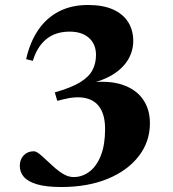

<svg xmlns="http://www.w3.org/2000/svg" viewBox="-20 -738 694 771"><path d="M210 -333 200 -367Q265.5 -385.5 301.5 -407.5Q337.5 -429.5 351.5 -456.8Q365.5 -484 365.5 -517Q365.5 -561 337 -586Q308.5 -611 260 -611Q202 -611 165 -580Q128 -549 112 -493.5L85 -500.5Q100.5 -569.5 133.8 -618Q167 -666.5 217 -692.2Q267 -718 333.5 -718Q394 -718 434.2 -699.8Q474.5 -681.5 494.8 -649Q515 -616.5 515 -574Q515 -533.5 494.5 -498.8Q474 -464 432.8 -438.5Q391.5 -413 330 -399L337 -406Q416 -416 470.5 -398Q525 -380 553.5 -340Q582 -300 582 -243Q582 -169 537.2 -111Q492.5 -53 412.5 -20Q332.5 13 226 13Q165.5 13 129 2.2Q92.5 -8.5 76 -27.5Q59.5 -46.5 59.5 -72Q59.5 -97.5 75 -114Q90.5 -130.5 115.5 -130.5Q125 -130.5 138.2 -120Q151.5 -109.5 167.2 -94.2Q183 -79 200.8 -63.5Q218.5 -48 237.5 -37.5Q256.5 -27 275.5 -27Q310.5 -27 339.2 -48.8Q368 -70.5 385 -113.5Q402 -156.5 402 -219.5Q402 -273.5 381.8 -304.8Q361.5 -336 323 -344.2Q284.5 -352.5 229.5 -338Z"/></svg>

Font: Newsreader 60pt
Style: Bold
Weight: 700
Designer: Hugues Gentile
Foundry: Production Type
Version: Version 1.003